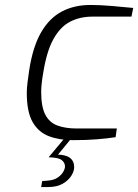

<svg xmlns="http://www.w3.org/2000/svg" viewBox="-20 -559 557 774"><path d="M274 6Q219 6 177 -10Q135 -26 111.5 -67Q88 -108 88 -185Q88 -203 91 -227Q94 -251 98 -278Q113 -373 146.5 -430Q180 -487 230 -513Q280 -539 345 -539Q382 -539 430 -535Q478 -531 517 -527L510 -492H353Q303 -492 263.5 -472Q224 -452 196 -402.5Q168 -353 154 -264Q150 -241 148 -222Q146 -203 146 -189Q146 -129 162.5 -97Q179 -65 211.5 -53Q244 -41 290 -41H451L446 -6Q414 -1 371.5 2.5Q329 6 274 6ZM146 195 150 171 174 169Q198 167 213 156.5Q228 146 235 133.5Q242 121 242 112Q242 97 229 86.5Q216 76 176 75L205 64Q244 64 261.5 77Q279 90 279 115Q279 131 267.5 149.5Q256 168 233 181.5Q210 195 174 195ZM176 75 242 -4H270L205 75Z"/></svg>

Font: Exo Thin Light
Style: Italic
Weight: 300
Italic angle: -9°
Version: Version 2.000